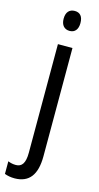

<svg xmlns="http://www.w3.org/2000/svg" viewBox="-173 -778 545 1059"><g transform="rotate(15 99.5 -249.0)"><path d="M65 -681C65 -644 84 -624 114 -624C143 -624 161 -644 161 -681C161 -719 144 -738 114 -738C84 -738 65 -719 65 -681ZM32 240C114 239 154 187 154 81V-537H71V83C71 143 53 167 19 167C3 167 -11 164 -26 158V230C-10 236 8 240 32 240Z"/></g></svg>

Font: Noto Sans Khmer Condensed
Style: Regular
Weight: 400
Width: 3
Designer: Danh Hong and the Monotype Design Team
Foundry: Monotype Imaging Inc.
Version: Version 2.004